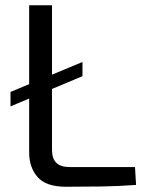

<svg xmlns="http://www.w3.org/2000/svg" viewBox="-20 -710 560 731"><path d="M294 -474V-420L20 -305V-360ZM178 -690V-140Q178 -106 194.5 -90Q211 -74 245 -74H494L498 -6Q433 -1 365.5 0Q298 1 231 1Q155 1 123 -36Q91 -73 91 -129V-690Z"/></svg>

Font: Exo 2
Style: Regular
Weight: 400
Designer: Natanael Gama
Foundry: Natanael Gama
Version: Version 2.010